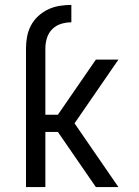

<svg xmlns="http://www.w3.org/2000/svg" viewBox="-20 -763 565 783"><path d="M86 0V-566Q86 -590 90.5 -614Q95 -638 106.5 -659.5Q118 -681 136 -697.5Q154 -714 176 -724.5Q198 -735 222.5 -739Q247 -743 271 -743V-672Q249 -672 228.5 -665.5Q208 -659 193 -644Q178 -629 171.5 -608Q165 -587 165 -566V-295H216L371 -520H463L284 -260L463 0H371L216 -225H165V0Z"/></svg>

Font: Iosevka Pride
Style: Regular
Weight: 400
Monospace: yes
Designer: Belleve Invis
Foundry: Belleve Invis
Version: Version 30.3.1; ttfautohint (v1.8.4)